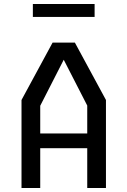

<svg xmlns="http://www.w3.org/2000/svg" viewBox="-20 -944 640 964"><path d="M88 0V-442L244 -730H356L512 -442V0H418V-200H182V0ZM145 -859V-924H455V-859ZM182 -274H418V-414L300 -644L182 -413Z"/></svg>

Font: Moralerspace Krypton JPDOC
Style: Regular
Weight: 400
Version: v0.0.6; ttfautohint (v1.8.4.7-5d5b-dirty) -l 6 -r 45 -G 200 